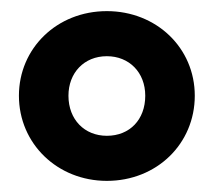

<svg xmlns="http://www.w3.org/2000/svg" viewBox="-20 -726 384 345"><path d="M172 -401C262 -401 330 -468 330 -554C330 -640 261 -706 172 -706C82 -706 14 -639 14 -554C14 -468 83 -401 172 -401ZM103 -554C103 -595 131 -625 172 -625C212 -625 241 -596 241 -554C241 -511 213 -482 172 -482C132 -482 103 -511 103 -554Z"/></svg>

Font: MV Cash Medium
Style: Regular
Weight: 500
Designer: Rodrigo Fuenzalida
Foundry: fragTYPE
Version: Version 1.100;Glyphs 3.1.2 (3151)